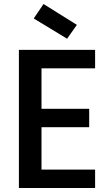

<svg xmlns="http://www.w3.org/2000/svg" viewBox="-20 -947 564 967"><path d="M189 -398.9H429.2V-306.2H189V-92.8H459V0H75.2V-695.8H459V-603H189ZM149.9 -854 199.2 -926.8 367.2 -821.8 317.9 -752Z"/></svg>

Font: PoppinsZ Medium
Style: Regular
Weight: 500
Designer: Ninad Kale (Devanagari), Jonny Pinhorn (Latin)
Foundry: Indian Type Foundry
Version: Version 3.002;FEAKit 1.0